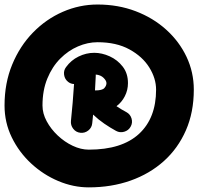

<svg xmlns="http://www.w3.org/2000/svg" viewBox="-26 -768 878 850"><path d="M275.9 -405.3Q260.7 -417 257.8 -436.5Q254.9 -456.1 266.6 -471.2Q288.6 -501.5 322 -517.8Q355.5 -534.2 391.1 -534.2Q425.3 -534.2 459.7 -518.6Q494.1 -502.9 517.3 -473.1Q540.5 -443.4 540.5 -399.9Q540.5 -369.1 526.6 -342Q512.7 -314.9 489.7 -297.9Q501 -290.5 511.7 -283.9Q522.5 -277.3 533.7 -271.5Q550.8 -262.2 556.4 -243.2Q562 -224.1 552.2 -207Q543 -190.4 523.9 -184.8Q504.9 -179.2 487.8 -188.5Q461.9 -202.6 435.8 -220.5Q409.7 -238.3 386.2 -260.7Q384.3 -241.2 382.3 -222.2Q380.4 -202.6 365 -190.4Q349.6 -178.2 330.1 -180.2Q310.5 -182.1 298.3 -197.8Q286.1 -213.4 288.1 -232.9Q292 -272 295.7 -313.5Q299.3 -355 301.8 -396Q287.1 -396.5 275.9 -405.3ZM397.9 -431.6Q396.5 -400.9 394.5 -367.7Q395 -367.7 396 -367.7Q426.8 -367.7 436 -378.2Q445.3 -388.7 445.3 -399.9Q445.3 -410.6 432.6 -423.3Q419.9 -436 397.9 -438Q397.9 -435.1 397.9 -431.6ZM-5.9 -300.8Q-5.9 -400.4 28.1 -482.4Q62 -564.5 120.1 -624Q178.2 -683.6 252.2 -715.8Q326.2 -748 405.8 -748Q496.6 -748 574.2 -718.5Q651.9 -689 709.7 -636.7Q767.6 -584.5 799.8 -516.4Q832 -448.2 832 -371.1Q832 -271 797.1 -191.2Q762.2 -111.3 699.5 -54.9Q636.7 1.5 552 31.5Q467.3 61.5 367.2 61.5Q298.3 61.5 231.9 33.4Q165.5 5.4 111.8 -44.4Q58.1 -94.2 26.1 -159.9Q-5.9 -225.6 -5.9 -300.8ZM162.1 -300.8Q162.1 -265.6 180.7 -231.2Q199.2 -196.8 229.5 -168.2Q259.8 -139.6 295.9 -122.6Q332 -105.5 367.2 -105.5Q513.7 -105.5 589.4 -175.3Q665 -245.1 665 -371.1Q665 -420.9 635 -469.2Q605 -517.6 547.1 -549.3Q489.3 -581.1 405.8 -581.1Q362.3 -581.1 319.1 -562.5Q275.9 -543.9 240.5 -508.3Q205.1 -472.7 183.6 -420.4Q162.1 -368.2 162.1 -300.8Z"/></svg>

Font: Mikhak-DS2-FD Black
Style: Regular
Weight: 900
Designer: Amin Abedi
Version: Version 3.2